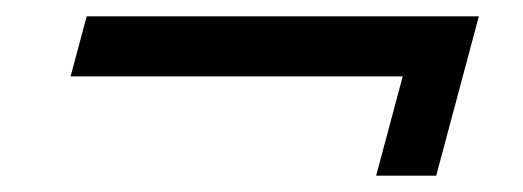

<svg xmlns="http://www.w3.org/2000/svg" viewBox="-20 -407 640 235"><path d="M440.4 -192H513.9L566.1 -387H86.1L66.4 -313.5H472.9Z"/></svg>

Font: Manrope
Style: MediumItalic
Weight: 500
Italic angle: -15°
Designer: Mikhail Sharanda
Foundry: Mikhail Sharanda
Version: Version 4.502;hotconv 1.0.109;makeotfexe 2.5.65596